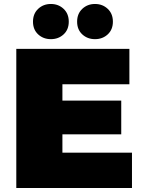

<svg xmlns="http://www.w3.org/2000/svg" viewBox="-20 -946 718 966"><path d="M62 0V-700H631V-522H294V-440H590V-270H294V-178H644V0ZM236 -749Q198 -749 172 -773Q146 -797 146 -837Q146 -877 172 -901.5Q198 -926 236 -926Q274 -926 300 -901.5Q326 -877 326 -837Q326 -797 300 -773Q274 -749 236 -749ZM458 -749Q420 -749 394 -773Q368 -797 368 -837Q368 -877 394 -901.5Q420 -926 458 -926Q496 -926 522 -901.5Q548 -877 548 -837Q548 -797 522 -773Q496 -749 458 -749Z"/></svg>

Font: Montserrat Black
Style: Regular
Weight: 900
Designer: Julieta Ulanovsky
Foundry: Julieta Ulanovsky
Version: Version 9.000; ttfautohint (v1.8.4.7-5d5b)